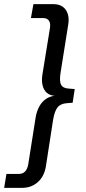

<svg xmlns="http://www.w3.org/2000/svg" viewBox="-71 -725 413 925"><path d="M-51 180 -40 113H19Q38 113 49.5 101.5Q61 90 65 67L101 -161Q106 -189 118 -211.5Q130 -234 150 -248Q170 -262 197 -264V-263Q170 -264 154.5 -278Q139 -292 134 -314.5Q129 -337 133 -364L170 -592Q173 -615 164 -626.5Q155 -638 136 -638H78L90 -705H187Q213 -705 230.5 -693Q248 -681 255.5 -658Q263 -635 257 -602L221 -376Q214 -334 223.5 -316.5Q233 -299 263 -298L289 -296L279 -230L252 -228Q221 -226 206.5 -208Q192 -190 185 -149L150 77Q142 125 111 152.5Q80 180 36 180Z"/></svg>

Font: Nunito Sans 10pt Condensed Medium
Style: Italic
Weight: 500
Width: 3
Italic angle: -9°
Designer: Vernon Adams
Foundry: Vernon Adams
Version: Version 3.101;gftools[0.9.27]